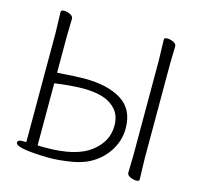

<svg xmlns="http://www.w3.org/2000/svg" viewBox="-104 -824 993 947"><g transform="rotate(15 392.0 -350.0)"><path d="M622 -21 624 -109V-593L621 -700Q621 -710 636.5 -710Q652 -710 668 -702.5Q684 -695 684 -682L682 -593V-109L685 -3Q685 7 669.5 7Q654 7 638 -0.5Q622 -8 622 -21ZM225 10 189 9Q53 4 53 -22Q53 -34 71 -36H97V-594L94 -700Q94 -710 109.5 -710Q125 -710 141 -702.5Q157 -695 157 -682L155 -593V-406Q256 -413 293 -413Q413 -413 483 -369Q553 -325 553 -228Q553 -173 526.5 -125Q500 -77 453.5 -44.5Q407 -12 341 -1Q275 10 225 10ZM155 -352V-35Q165 -34 176 -34H196Q351 -34 423.5 -89.5Q496 -145 496 -225Q496 -276 470 -306.5Q444 -337 402 -350.5Q360 -364 300.5 -364Q241 -364 155 -352Z"/></g></svg>

Font: ToneOZ-Pinyin-WenKai-Light
Style: Light
Weight: 300
Designer: Fontworks Inc.
Foundry: ToneOZ
Version: Version 0.240331